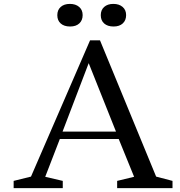

<svg xmlns="http://www.w3.org/2000/svg" viewBox="-20 -965 925 985"><path d="M50 0V-37L139 -59L442 -758H493L781 -59L865 -37V0H581V-37L668 -58L589 -252H287L212 -58L302 -37V0ZM301 -290H575L435 -641ZM274 -887Q274 -914 291.5 -929.5Q309 -945 338.5 -945Q368 -945 386 -929.5Q404 -914 404 -887.5Q404 -861 387 -845Q370 -829 339.5 -829Q309 -829 291.5 -844.5Q274 -860 274 -887ZM497 -887Q497 -914 514.5 -929.5Q532 -945 561.5 -945Q591 -945 609 -929.5Q627 -914 627 -887.5Q627 -861 610 -845Q593 -829 562.5 -829Q532 -829 514.5 -844.5Q497 -860 497 -887Z"/></svg>

Font: Ledger
Style: Regular
Weight: 400
Designer: Denis Masharov
Foundry: Denis Masharov
Version: 1.001